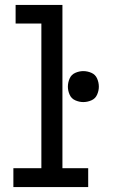

<svg xmlns="http://www.w3.org/2000/svg" viewBox="-20 -755 472 775"><path d="M34 0H336V-76H232V-735H43V-660H147V-76H34ZM316 -343Q333 -343 349 -350Q365 -357 372 -373Q379 -389 379 -405Q379 -422 372 -438Q365 -454 349 -461Q333 -468 316 -468Q300 -468 284 -461Q268 -454 261 -438Q254 -422 254 -405Q254 -389 261 -373Q268 -357 284 -350Q300 -343 316 -343Z"/></svg>

Font: Iosevka Sparkle
Style: Regular
Weight: 400
Designer: Belleve Invis
Foundry: Belleve Invis
Version: Version 4.5.0; ttfautohint (v1.8.3)